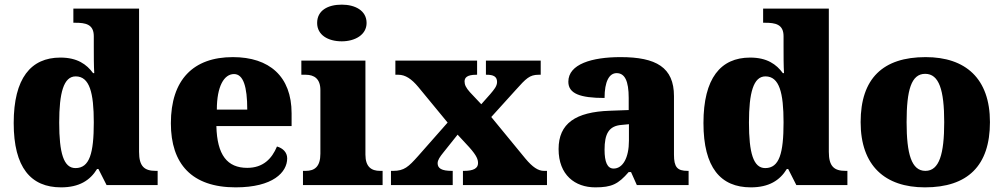

<svg xmlns="http://www.w3.org/2000/svg" viewBox="-20 -797 4326 827"><path d="M243 10C321 10 368 -20 398 -69H404L439 0H659V-61H651C602 -61 579 -80 579 -143V-760H296V-699H304C348 -699 384 -693 384 -641V-596C384 -557 384 -512 386 -482H381C353 -520 313 -549 240 -549C113 -549 39 -460 39 -267C39 -75 113 10 243 10ZM305 -73C254 -73 235 -138 235 -269C235 -397 254 -468 306 -468C366 -468 384 -397 384 -270C384 -137 366 -73 305 -73Z M995 10C1156 10 1217 -55 1217 -115C1217 -141 1198 -159 1173 -166C1151 -113 1113 -74 1045 -74C959 -74 915 -129 912 -254H1236V-309C1236 -468 1140 -551 983 -551C813 -551 716 -454 716 -266C716 -91 806 10 995 10ZM1045 -325H914C914 -425 945 -478 988 -478C1028 -478 1045 -424 1045 -325Z M1452 -619C1509 -619 1559 -647 1559 -698C1559 -752 1509 -777 1452 -777C1392 -777 1346 -752 1346 -698C1346 -647 1392 -619 1452 -619ZM1285 0H1628V-61H1617C1580 -61 1554 -78 1554 -131V-536H1278V-475H1297C1333 -475 1360 -458 1360 -409V-135C1360 -79 1335 -61 1297 -61H1285Z M1664 0H1930V-61H1926C1882 -61 1865 -72 1865 -94C1865 -108 1876 -123 1888 -138L1951 -217L2001 -163C2035 -125 2039 -109 2039 -94C2039 -72 2019 -61 1979 -61H1974V0H2336V-61H2323C2298 -61 2274 -77 2243 -114L2096 -293L2201 -409C2246 -459 2261 -475 2300 -475H2309V-536H2073V-475H2077C2104 -475 2121 -468 2121 -444C2121 -426 2108 -411 2092 -392L2053 -348L2004 -400C1987 -419 1981 -432 1981 -446C1981 -462 1991 -475 2031 -475H2035V-536H1683V-475H1696C1726 -475 1753 -457 1782 -422L1908 -269L1781 -125C1739 -78 1721 -61 1673 -61H1664Z M2544 10C2615 10 2643 -4 2688 -56H2698L2723 0H2946V-61H2942C2897 -61 2883 -77 2883 -131V-383C2883 -507 2806 -551 2653 -551C2530 -551 2428 -521 2428 -445C2428 -394 2478 -375 2584 -375C2584 -446 2604 -482 2636 -482C2671 -482 2688 -449 2688 -375V-323L2607 -320C2459 -315 2386 -265 2386 -155C2386 -43 2457 10 2544 10ZM2623 -71C2596 -71 2584 -99 2584 -152C2584 -220 2602 -255 2658 -259L2689 -262V-191C2689 -118 2663 -71 2623 -71Z M3214 10C3292 10 3339 -20 3369 -69H3375L3410 0H3630V-61H3622C3573 -61 3550 -80 3550 -143V-760H3267V-699H3275C3319 -699 3355 -693 3355 -641V-596C3355 -557 3355 -512 3357 -482H3352C3324 -520 3284 -549 3211 -549C3084 -549 3010 -460 3010 -267C3010 -75 3084 10 3214 10ZM3276 -73C3225 -73 3206 -138 3206 -269C3206 -397 3225 -468 3277 -468C3337 -468 3355 -397 3355 -270C3355 -137 3337 -73 3276 -73Z M3964 10C4148 10 4244 -83 4244 -271C4244 -459 4139 -551 3967 -551C3783 -551 3687 -459 3687 -271C3687 -83 3792 10 3964 10ZM3966 -61C3906 -61 3885 -134 3885 -271C3885 -409 3905 -479 3965 -479C4025 -479 4047 -409 4047 -271C4047 -134 4026 -61 3966 -61Z"/></svg>

Font: Noto Serif Malayalam Black
Style: Regular
Weight: 900
Designer: Indian type Foundry, Jelle Bosma, Monotype Design Team
Foundry: Monotype Imaging Inc.
Version: Version 2.104